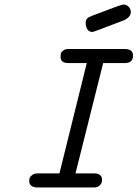

<svg xmlns="http://www.w3.org/2000/svg" viewBox="-20 -827 607 847"><path d="M108.9 -28.8Q108.9 -34.7 110.8 -41.3Q112.8 -47.9 121.8 -54.9Q130.9 -62 146 -62H242.2L362.8 -548.8H280.8Q246.6 -548.8 247.1 -578.1Q247.1 -584 248.5 -590.6Q250 -597.2 258.5 -604Q267.1 -610.8 282.2 -610.8H529.8Q566.9 -610.8 566.9 -582Q566.9 -548.8 530.8 -548.8H435.1L313 -62H395Q430.2 -62 430.2 -33.2Q430.2 -27.3 428 -20.8Q425.8 -14.2 417.5 -7.1Q409.2 0 394 0H147Q108.9 0 108.9 -28.8ZM387.2 -757.8Q514.2 -806.6 523.9 -807.1Q537.1 -807.1 547.1 -797.6Q557.1 -788.1 557.1 -773.9Q557.1 -751 524.9 -736.8Q393.1 -686 388.2 -686Q372.1 -686 365 -698.5Q357.9 -710.9 357.9 -724.9Q357.9 -738.8 364.5 -745.4Q371.1 -752 387.2 -757.8Z"/></svg>

Font: CMU Typewriter Text
Style: Italic
Weight: 500
Italic angle: -14.04°
Version: Version 0.7.0